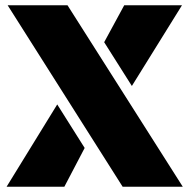

<svg xmlns="http://www.w3.org/2000/svg" viewBox="-20 -708 718 728"><path d="M9 -688H236L673 0H445ZM375 -548 451 -688H670L480 -382ZM197 -312 301 -147 224 0H5Z"/></svg>

Font: Saira Stencil
Style: Regular
Weight: 400
Designer: Hector Gatti with collaboration of the Omnibus-Type team
Foundry: Omnibus-Type
Version: Version 1.003